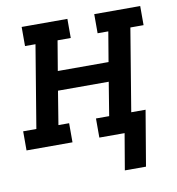

<svg xmlns="http://www.w3.org/2000/svg" viewBox="-87 -601 766 831"><g transform="rotate(-10 295.5 -185.5)"><path d="M488 159H395L422 0H311V-84H369L393 -231H170L146 -84H193V0H-9V-84H49L109 -446H63V-530H264V-446H206L184 -315H407L429 -446H382V-530H584V-446H526L466 -84H529Z"/></g></svg>

Font: Iosevka Curly Slab MdExObl
Style: Regular
Weight: 500
Width: 7
Italic angle: -9°
Monospace: yes
Designer: Belleve Invis
Foundry: Belleve Invis
Version: Version 11.1.0; ttfautohint (v1.8.3)